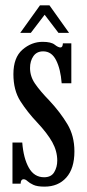

<svg xmlns="http://www.w3.org/2000/svg" viewBox="-20 -685 324 716"><path d="M146 11Q118.5 11 104.2 4.2Q90 -2.5 82.5 -9.5Q75 -16.5 68.5 -16.5Q57 -16.5 57 0H26.5V-153.5H63Q67.5 -95 87.5 -59.5Q107.5 -24 144.5 -24Q171 -24 182.2 -43Q193.5 -62 193.5 -86Q193.5 -121.5 175 -154.8Q156.5 -188 118.5 -228.5Q82 -267 56 -307.8Q30 -348.5 30 -408.5Q30 -470.5 63.8 -499.8Q97.5 -529 139 -529Q170.5 -529 183.8 -518.5Q197 -508 205.5 -508Q214 -508 214.5 -523.5H246V-374.5H210Q206 -427.5 189.2 -460.5Q172.5 -493.5 141 -493.5Q117 -493.5 104.5 -475.5Q92 -457.5 92 -431.5Q92 -400 110.8 -372.8Q129.5 -345.5 164.5 -309.5Q205 -266 231.2 -222.2Q257.5 -178.5 257.5 -120.5Q257.5 -56.5 227.2 -22.8Q197 11 146 11ZM55.5 -562.5 129 -665H164.5L237.5 -562.5H198L146.5 -630L95 -562.5Z"/></svg>

Font: Imbue 10pt Medium
Style: Regular
Weight: 500
Designer: Tyler Finck
Foundry: Etcetera Type Company
Version: Version 1.102; ttfautohint (v1.8.3)